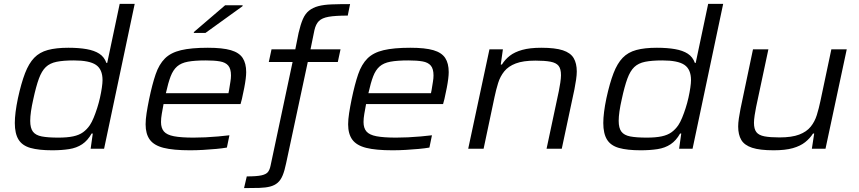

<svg xmlns="http://www.w3.org/2000/svg" viewBox="-20 -763 4408 985"><path d="M248 8Q179 8 136.5 -4Q94 -16 75 -47Q56 -78 56 -132Q56 -157 60 -189Q64 -221 72 -259Q89 -337 108.5 -387.5Q128 -438 155.5 -466.5Q183 -495 225.5 -506.5Q268 -518 331 -518Q384 -518 424 -511Q464 -504 489.5 -487.5Q515 -471 526 -440H530L594 -743H671L514 0H445L456 -78H450Q430 -42 401.5 -23Q373 -4 334.5 2Q296 8 248 8ZM279 -57Q325 -57 355.5 -63.5Q386 -70 406 -84.5Q426 -99 441 -121Q451 -136 460.5 -159Q470 -182 478.5 -208.5Q487 -235 493 -262Q499 -289 502.5 -313Q506 -337 506 -352Q506 -407 472.5 -430Q439 -453 359 -453Q305 -453 270.5 -446Q236 -439 215 -419Q194 -399 179.5 -359.5Q165 -320 151 -255Q143 -220 139 -192Q135 -164 135 -143Q135 -106 149 -87.5Q163 -69 194.5 -63Q226 -57 279 -57Z M955 8Q869 8 819.5 -4.5Q770 -17 748.5 -46.5Q727 -76 727 -125Q727 -150 732 -182.5Q737 -215 745 -254Q761 -331 778.5 -382Q796 -433 826 -463Q856 -493 908.5 -505.5Q961 -518 1046 -518Q1122 -518 1164.5 -505.5Q1207 -493 1225 -465.5Q1243 -438 1243 -393Q1243 -379 1240.5 -358.5Q1238 -338 1233 -312Q1228 -286 1221 -255L1214 -229H819Q814 -202 810 -179Q806 -156 806 -137Q806 -106 821 -88.5Q836 -71 872.5 -64Q909 -57 973 -57Q1001 -57 1034 -58.5Q1067 -60 1099.5 -63Q1132 -66 1157 -69L1144 -6Q1122 -2 1089.5 1Q1057 4 1022.5 6Q988 8 955 8ZM831 -285H1152L1155 -300Q1159 -326 1162 -343.5Q1165 -361 1165 -376Q1165 -410 1151 -426.5Q1137 -443 1108.5 -448Q1080 -453 1036 -453Q979 -453 944 -446.5Q909 -440 888.5 -422Q868 -404 855.5 -371.5Q843 -339 831 -285ZM974 -594 975 -599 1135 -736H1225L1224 -731L1034 -594Z M1232 202 1246 142Q1297 142 1321.5 136.5Q1346 131 1355 119Q1364 107 1368 87L1481 -445H1359L1373 -510H1495L1512 -595Q1522 -638 1534 -665.5Q1546 -693 1565.5 -708.5Q1585 -724 1613 -731.5Q1641 -739 1681.5 -740.5Q1722 -742 1776 -742L1764 -683Q1701 -683 1666.5 -677Q1632 -671 1616 -655Q1600 -639 1593 -608L1573 -510H1727L1713 -445H1559L1448 74Q1440 113 1430 137Q1420 161 1404.5 174.5Q1389 188 1366 194Q1343 200 1310 201Q1277 202 1232 202Z M1994 8Q1908 8 1858.5 -4.5Q1809 -17 1787.5 -46.5Q1766 -76 1766 -125Q1766 -150 1771 -182.5Q1776 -215 1784 -254Q1800 -331 1817.5 -382Q1835 -433 1865 -463Q1895 -493 1947.5 -505.5Q2000 -518 2085 -518Q2161 -518 2203.5 -505.5Q2246 -493 2264 -465.5Q2282 -438 2282 -393Q2282 -379 2279.5 -358.5Q2277 -338 2272 -312Q2267 -286 2260 -255L2253 -229H1858Q1853 -202 1849 -179Q1845 -156 1845 -137Q1845 -106 1860 -88.5Q1875 -71 1911.5 -64Q1948 -57 2012 -57Q2040 -57 2073 -58.5Q2106 -60 2138.5 -63Q2171 -66 2196 -69L2183 -6Q2161 -2 2128.5 1Q2096 4 2061.5 6Q2027 8 1994 8ZM1870 -285H2191L2194 -300Q2198 -326 2201 -343.5Q2204 -361 2204 -376Q2204 -410 2190 -426.5Q2176 -443 2147.5 -448Q2119 -453 2075 -453Q2018 -453 1983 -446.5Q1948 -440 1927.5 -422Q1907 -404 1894.5 -371.5Q1882 -339 1870 -285Z M2382 0 2491 -510H2560L2549 -432H2555Q2571 -458 2595.5 -477Q2620 -496 2659 -507Q2698 -518 2757 -518Q2828 -518 2867.5 -505Q2907 -492 2923 -465Q2939 -438 2939 -396Q2939 -379 2935.5 -354.5Q2932 -330 2927 -305L2862 0H2784L2847 -296Q2851 -315 2854.5 -339Q2858 -363 2858 -377Q2858 -410 2845.5 -425.5Q2833 -441 2804 -446.5Q2775 -452 2727 -452Q2664 -452 2626 -437.5Q2588 -423 2567 -397Q2546 -371 2535.5 -337Q2525 -303 2517 -265L2461 0Z M3267 8Q3198 8 3155.5 -4Q3113 -16 3094 -47Q3075 -78 3075 -132Q3075 -157 3079 -189Q3083 -221 3091 -259Q3108 -337 3127.5 -387.5Q3147 -438 3174.5 -466.5Q3202 -495 3244.5 -506.5Q3287 -518 3350 -518Q3403 -518 3443 -511Q3483 -504 3508.5 -487.5Q3534 -471 3545 -440H3549L3613 -743H3690L3533 0H3464L3475 -78H3469Q3449 -42 3420.5 -23Q3392 -4 3353.5 2Q3315 8 3267 8ZM3298 -57Q3344 -57 3374.5 -63.5Q3405 -70 3425 -84.5Q3445 -99 3460 -121Q3470 -136 3479.5 -159Q3489 -182 3497.5 -208.5Q3506 -235 3512 -262Q3518 -289 3521.5 -313Q3525 -337 3525 -352Q3525 -407 3491.5 -430Q3458 -453 3378 -453Q3324 -453 3289.5 -446Q3255 -439 3234 -419Q3213 -399 3198.5 -359.5Q3184 -320 3170 -255Q3162 -220 3158 -192Q3154 -164 3154 -143Q3154 -106 3168 -87.5Q3182 -69 3213.5 -63Q3245 -57 3298 -57Z M3949 8Q3878 8 3838.5 -5Q3799 -18 3783 -45Q3767 -72 3767 -114Q3767 -132 3770.5 -156Q3774 -180 3779 -205L3843 -510H3922L3859 -214Q3855 -195 3851.5 -171.5Q3848 -148 3848 -133Q3848 -101 3860.5 -85Q3873 -69 3902 -63.5Q3931 -58 3979 -58Q4042 -58 4080 -72.5Q4118 -87 4139 -113Q4160 -139 4170.5 -173Q4181 -207 4189 -245L4245 -510H4324L4215 0H4145L4157 -78H4151Q4135 -53 4110.5 -33.5Q4086 -14 4047.5 -3Q4009 8 3949 8Z"/></svg>

Font: Saira Expanded
Style: Italic
Weight: 400
Width: 7
Italic angle: -12°
Designer: Hector Gatti with collaboration of the Omnibus-Type team
Foundry: Omnibus-Type
Version: Version 1.101